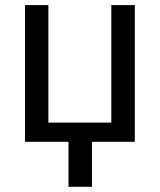

<svg xmlns="http://www.w3.org/2000/svg" viewBox="-20 -548 617 742"><path d="M244.6 -74.2H335.4V173.8H244.6ZM76.7 -528.3H167V-74.2H410.2V-528.3H501V0H76.7Z"/></svg>

Font: RobotoDEMO
Style: Regular
Weight: 400
Designer: Christian Robertson
Foundry: Google
Version: Version 2.136